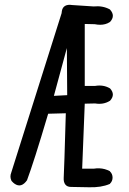

<svg xmlns="http://www.w3.org/2000/svg" viewBox="-20 -771 540 802"><path d="M280.8 -750 371.1 -744.1Q408.7 -748 438.5 -731.9L439.5 -731.4L439.9 -730.5Q462.9 -705.1 439.9 -679.7L439.5 -679.2L438.5 -678.7Q429.7 -672.9 419.4 -670.2Q409.2 -667.5 398.4 -667.5Q387.7 -667.5 376 -669.9L334 -670.9V-412.1H377.4Q411.6 -418 438.5 -402.3L439.5 -401.9L439.9 -401.4Q462.9 -376 439.9 -350.6L439.5 -350.1L438.5 -349.6Q411.6 -333 377.4 -338.9L334 -337.9L323.2 -66.4H371.6Q383.8 -68.4 395.3 -67.9Q406.7 -67.4 417.5 -64.5Q428.2 -61.5 438.5 -56.2L439 -55.7L439.5 -54.7Q444.8 -49.8 447.5 -43.2Q450.2 -36.6 450.2 -29.3Q450.2 -14.2 439.5 -3.9L439 -2.9L438 -2.4Q402.3 12.7 352.1 11.2Q302.7 9.8 276.4 9.8Q260.7 9.8 252.9 -0.2Q245.1 -10.3 246.1 -27.8Q248 -58.6 254.9 -297.9L181.2 -295.9Q150.4 -191.9 128.4 -123Q106.4 -54.2 93.3 -19.5V-18.6L92.8 -18.1Q87.4 -10.3 81.1 -4.9Q68.4 5.9 54.9 2.9Q41.5 0 28.8 -14.6L28.3 -15.1L27.8 -16.1Q20 -32.7 26.9 -49.8L237.3 -715.8Q237.3 -720.2 238.3 -724.1Q240.7 -740.2 252.2 -746.6Q263.7 -752.9 280.8 -750ZM259.3 -570.3 205.1 -370.6 260.7 -373.5Z"/></svg>

Font: NaikaiFont
Style: SemiBold
Weight: 600
Version: Version 1.89